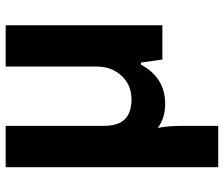

<svg xmlns="http://www.w3.org/2000/svg" viewBox="-74 -492 754 645"><g transform="rotate(-90 302.5 -169.0)"><path d="M63.9 187.6V-526.4H202.7V-196.7Q202.7 -163 213.3 -142.4Q223.9 -121.9 244 -112.8Q264.1 -103.7 292.3 -103.7Q323.6 -103.7 348.4 -118.7Q373.1 -133.7 387.5 -160.2Q402 -186.6 402 -219.6V-526.4H540.7V0H425.4L415.4 -72.2H408.4Q387.3 -32.2 354.2 -11.4Q321 9.4 276.1 9.4Q253.7 9.4 233.3 3.4Q212.8 -2.7 195.8 -15.3Q199.8 2.8 201.2 26Q202.7 49.1 202.7 70.2V187.6Z"/></g></svg>

Font: Archivo Variable SemiBold
Style: Regular
Weight: 600
Designer: Hector Gatti
Foundry: Omnibus-Type
Version: Version 2.001